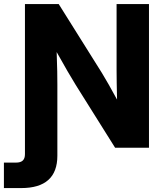

<svg xmlns="http://www.w3.org/2000/svg" viewBox="-76 -748 825 972"><path d="M50.3 -727.5V32.2C50.3 61.5 36.6 75.2 4.4 75.2H-56.2V204.1H31.7C152.8 204.1 214.4 149.4 214.4 40.5V-318.8C214.4 -349.6 213.9 -410.6 210.9 -484.4C250.5 -413.1 286.1 -352.1 307.1 -318.4L506.8 0H678.2V-727.5H514.2V-392.1C514.2 -360.4 515.1 -300.8 516.6 -243.7C488.3 -295.9 457.5 -350.6 440.4 -377.9L221.2 -727.5Z"/></svg>

Font: Raveo Display
Style: Bold
Weight: 700
Designer: Jakub Foglar, Rasmus Andersson (Inter)
Foundry: Jakubfoglar.com
Version: Version 1.100;Glyphs 3.2.3 (3260)